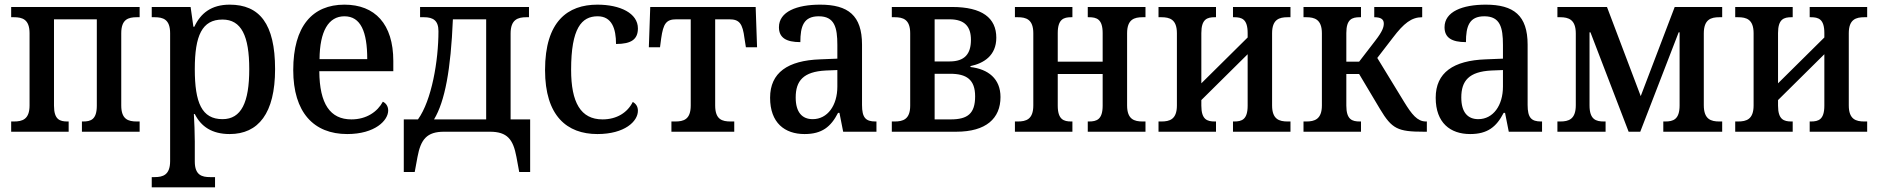

<svg xmlns="http://www.w3.org/2000/svg" viewBox="-20 -566 8071 825"><path d="M28 0H275V-44H270C237 -44 212 -52 212 -112V-483H396V-112C396 -52 370 -44 337 -44H332V0H580V-44H568C531 -44 501 -53 501 -113V-423C501 -483 531 -492 568 -492H580V-536H28V-492H40C76 -492 107 -483 107 -423V-113C107 -53 76 -44 40 -44H28Z M632 239H904V195H883C848 195 817 187 817 128V42C817 8 815 -42 813 -76H817C844 -22 891 10 967 10C1090 10 1162 -79 1162 -269C1162 -464 1095 -546 967 -546C888 -546 842 -509 815 -451H811L799 -536H632V-492H644C681 -492 711 -483 711 -423V126C711 186 680 195 644 195H632ZM936 -54C847 -54 817 -125 817 -269C817 -413 848 -482 936 -482C1017 -482 1051 -412 1051 -269C1051 -126 1017 -54 936 -54Z M1472 10C1592 10 1648 -49 1648 -91C1648 -110 1638 -123 1625 -129C1602 -86 1555 -53 1490 -53C1399 -53 1353 -119 1352 -260H1670V-304C1670 -463 1591 -546 1460 -546C1323 -546 1240 -454 1240 -265C1240 -83 1328 10 1472 10ZM1558 -312H1353C1354 -431 1391 -496 1460 -496C1530 -496 1558 -430 1558 -312Z M1715 173H1762L1774 108C1788 33 1814 0 1888 0H2085C2160 0 2185 33 2199 108L2211 173H2258V-53H2174V-422C2174 -482 2205 -492 2242 -492H2253V-536H1785V-492H1802C1842 -492 1864 -477 1864 -432C1864 -305 1835 -135 1776 -53H1715ZM1845 -53C1892 -131 1917 -267 1926 -483H2069V-53Z M2547 10C2665 10 2721 -45 2721 -90C2721 -108 2713 -120 2699 -128C2676 -82 2630 -53 2569 -53C2475 -53 2434 -126 2434 -266C2434 -445 2479 -496 2548 -496C2609 -496 2627 -443 2627 -377C2694 -377 2721 -398 2721 -444C2721 -509 2645 -546 2547 -546C2420 -546 2322 -475 2322 -265C2322 -68 2416 10 2547 10Z M2865 0H3135V-44H3120C3083 -44 3053 -52 3053 -113V-483H3114C3157 -483 3171 -465 3179 -401L3185 -363H3233L3227 -536H2774L2768 -363H2816L2821 -401C2830 -465 2843 -483 2886 -483H2948V-113C2948 -52 2917 -44 2881 -44H2865Z M3437 10C3512 10 3550 -21 3581 -81H3587L3603 0H3746V-44H3742C3700 -44 3684 -60 3684 -115V-374C3684 -500 3624 -546 3504 -546C3404 -546 3327 -516 3327 -449C3327 -404 3358 -385 3419 -385C3419 -453 3433 -496 3498 -496C3566 -496 3578 -448 3578 -373V-314L3504 -311C3365 -306 3289 -254 3289 -146C3289 -38 3352 10 3437 10ZM3472 -54C3427 -54 3399 -83 3399 -147C3399 -219 3432 -258 3528 -263L3578 -265V-194C3578 -113 3536 -54 3472 -54Z M3812 0H4089C4217 0 4279 -57 4279 -149C4279 -228 4226 -269 4150 -278V-282C4207 -294 4261 -327 4261 -404C4261 -489 4200 -536 4071 -536H3812V-492H3824C3860 -492 3891 -483 3891 -423V-112C3891 -53 3860 -44 3824 -44H3812ZM3996 -302V-483H4060C4126 -483 4152 -451 4152 -395C4152 -335 4126 -302 4060 -302ZM3996 -53V-249H4063C4133 -249 4170 -224 4170 -152C4170 -78 4138 -53 4065 -53Z M4341 0H4588V-44H4583C4551 -44 4525 -52 4525 -112V-248H4718V-112C4718 -52 4692 -44 4659 -44H4654V0H4902V-44H4890C4854 -44 4823 -53 4823 -113V-423C4823 -483 4854 -492 4890 -492H4902V-536H4654V-492H4659C4692 -492 4718 -484 4718 -424V-301H4525V-424C4525 -484 4551 -492 4583 -492H4588V-536H4341V-492H4353C4389 -492 4420 -483 4420 -423V-113C4420 -53 4389 -44 4353 -44H4341Z M4958 0H5205V-44H5200C5167 -44 5142 -52 5142 -112V-136L5341 -333V-112C5341 -52 5316 -44 5283 -44H5278V0H5525V-44H5513C5477 -44 5446 -53 5446 -113V-423C5446 -483 5477 -492 5513 -492H5525V-536H5278V-492H5283C5316 -492 5341 -484 5341 -424V-405L5142 -208V-424C5142 -484 5167 -492 5200 -492H5205V-536H4958V-492H4970C5006 -492 5037 -483 5037 -423V-113C5037 -53 5006 -44 4970 -44H4958Z M5581 0H5828V-44H5823C5790 -44 5765 -52 5765 -112V-248H5820L5910 -97C5961 -12 5986 0 6098 0H6111V-44H6107C6070 -44 6046 -75 6014 -127L5898 -317L5965 -404C6012 -466 6045 -492 6091 -492V-536H5885V-492C5912 -492 5926 -484 5926 -465C5926 -450 5921 -432 5890 -392L5820 -301H5765V-424C5765 -483 5789 -492 5823 -492H5828V-536H5581V-492H5593C5628 -492 5660 -483 5660 -423V-113C5660 -53 5628 -44 5593 -44H5581Z M6297 10C6372 10 6410 -21 6441 -81H6447L6463 0H6606V-44H6602C6560 -44 6544 -60 6544 -115V-374C6544 -500 6484 -546 6364 -546C6264 -546 6187 -516 6187 -449C6187 -404 6218 -385 6279 -385C6279 -453 6293 -496 6358 -496C6426 -496 6438 -448 6438 -373V-314L6364 -311C6225 -306 6149 -254 6149 -146C6149 -38 6212 10 6297 10ZM6332 -54C6287 -54 6259 -83 6259 -147C6259 -219 6292 -258 6388 -263L6438 -265V-194C6438 -113 6396 -54 6332 -54Z M6672 0H6879V-44H6872C6838 -44 6810 -52 6810 -113V-427H6814L6978 0H7028L7193 -427H7197V-113C7197 -52 7169 -44 7135 -44H7127V0H7380V-44H7368C7332 -44 7301 -53 7301 -114V-422C7301 -483 7332 -492 7368 -492H7380V-536H7176L7030 -153L6885 -536H6672V-492H6684C6720 -492 6751 -482 6751 -422V-114C6751 -53 6720 -44 6684 -44H6672Z M7436 0H7683V-44H7678C7645 -44 7620 -52 7620 -112V-136L7819 -333V-112C7819 -52 7794 -44 7761 -44H7756V0H8003V-44H7991C7955 -44 7924 -53 7924 -113V-423C7924 -483 7955 -492 7991 -492H8003V-536H7756V-492H7761C7794 -492 7819 -484 7819 -424V-405L7620 -208V-424C7620 -484 7645 -492 7678 -492H7683V-536H7436V-492H7448C7484 -492 7515 -483 7515 -423V-113C7515 -53 7484 -44 7448 -44H7436Z"/></svg>

Font: Noto Serif SemiCondensed Medium
Style: Regular
Weight: 500
Width: 4
Designer: Monotype Design Team
Foundry: Monotype Imaging Inc.
Version: Version 2.014